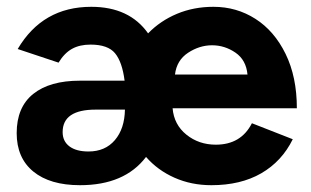

<svg xmlns="http://www.w3.org/2000/svg" viewBox="-20 -532 915 564"><path d="M409 -71Q346 12 215 12Q127 12 78 -28Q29 -68 29 -141Q29 -217 77.5 -256Q126 -295 215 -295H346Q339 -350 318 -375.5Q297 -401 246 -401Q214 -401 191.5 -388.5Q169 -376 152 -348L32 -388Q105 -512 248 -512Q360 -512 415 -434Q451 -471 500 -491.5Q549 -512 607 -512Q675 -512 730.5 -476.5Q786 -441 819 -373.5Q852 -306 852 -214H487Q491 -166 527.5 -136.5Q564 -107 614 -107Q688 -107 720 -170L840 -123Q808 -58 747.5 -23Q687 12 601 12Q542 12 492.5 -10Q443 -32 409 -71ZM240 -87Q289 -87 317.5 -120.5Q346 -154 347 -210H261Q164 -210 164 -144Q164 -117 184 -102Q204 -87 240 -87ZM707 -313Q703 -356 671.5 -377.5Q640 -399 603 -399Q566 -399 532.5 -377Q499 -355 494 -313Z"/></svg>

Font: Oak Sans
Style: Bold
Weight: 700
Designer: Erik Kennedy, Walven
Foundry: Erik Kennedy, Walven
Version: Version 1.000